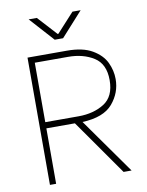

<svg xmlns="http://www.w3.org/2000/svg" viewBox="-97 -972 797 1040"><g transform="rotate(-10 301.5 -451.5)"><path d="M325 -305 541 0H497L283 -305H126V0H92V-700H309Q396 -700 448 -669.5Q500 -639 521 -594.5Q542 -550 542 -503Q542 -428 492 -369Q442 -310 325 -305ZM126 -339H309Q392 -339 450.5 -376Q509 -413 509 -503Q509 -592 450.5 -629Q392 -666 309 -666H126ZM179 -903 275 -798H279L375 -903H420L300 -770H254L134 -903Z"/></g></svg>

Font: Be Vietnam Thin
Style: Regular
Weight: 100
Designer: Gabriel Lam
Foundry: TypeRant
Version: Version 4.000